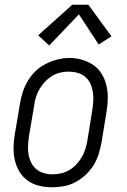

<svg xmlns="http://www.w3.org/2000/svg" viewBox="-20 -787 540 815"><path d="M201 8Q173 8 146 1.5Q119 -5 97.5 -20.5Q76 -36 62.5 -58.5Q49 -81 43 -107Q37 -133 37.5 -161.5Q38 -190 43 -218L65 -348Q69 -373 77 -397.5Q85 -422 98.5 -444.5Q112 -467 132 -486Q152 -505 175.5 -516.5Q199 -528 224 -534.5Q249 -541 275 -541Q303 -541 329.5 -533Q356 -525 377.5 -510Q399 -495 412.5 -472Q426 -449 432 -423Q438 -397 437.5 -368.5Q437 -340 432 -312L411 -182Q406 -157 398.5 -132.5Q391 -108 377 -85.5Q363 -63 343 -44.5Q323 -26 299.5 -13.5Q276 -1 250.5 3.5Q225 8 201 8ZM202 -47Q220 -47 238.5 -51Q257 -55 274 -65Q291 -75 304.5 -89.5Q318 -104 327.5 -120.5Q337 -137 342.5 -155Q348 -173 351 -191L372 -321Q375 -341 376 -360.5Q377 -380 374 -398Q371 -416 363 -433Q355 -450 341 -461.5Q327 -473 309 -478Q291 -483 271 -483Q253 -483 234.5 -478.5Q216 -474 200 -464Q184 -454 170.5 -439.5Q157 -425 147.5 -408.5Q138 -392 132.5 -374.5Q127 -357 125 -339L103 -209Q100 -189 99 -170Q98 -151 101 -132.5Q104 -114 112 -97.5Q120 -81 133.5 -69.5Q147 -58 165 -52.5Q183 -47 202 -47ZM189 -594 142 -637 287 -767H355L453 -633L399 -598L315 -726Z"/></svg>

Font: Iosevka Curly Slab LtObl
Style: Regular
Weight: 300
Italic angle: -9°
Monospace: yes
Designer: Belleve Invis
Foundry: Belleve Invis
Version: Version 11.0.0; ttfautohint (v1.8.3)